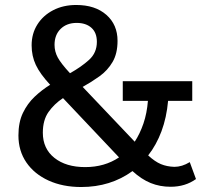

<svg xmlns="http://www.w3.org/2000/svg" viewBox="-20 -743 835 771"><path d="M306 8Q232 8 175 -18Q118 -44 86 -90.5Q54 -137 54 -199Q54 -252 72 -289.5Q90 -327 119 -354.5Q148 -382 182 -403H181Q141 -446 124 -482Q107 -518 107 -561Q107 -608 130 -644.5Q153 -681 193.5 -702Q234 -723 286 -723Q362 -723 407 -683.5Q452 -644 452 -579Q452 -528 432 -494Q412 -460 380 -437Q348 -414 312 -394L521 -174Q542 -206 556 -247Q570 -288 574 -338H473V-417H752V-338H655Q649 -271 628.5 -216Q608 -161 575 -119Q602 -94 626 -84Q650 -74 680 -73Q711 -73 742 -92L767 -24Q724 7 665 7Q622 7 585 -8Q548 -23 512 -56Q424 8 306 8ZM199 -563Q199 -536 212 -512Q225 -488 261 -449Q306 -474 337.5 -502.5Q369 -531 369 -575Q369 -612 347 -631.5Q325 -651 288 -651Q248 -651 223.5 -627Q199 -603 199 -563ZM152 -210Q152 -146 198.5 -109Q245 -72 322 -72Q400 -72 458 -111L233 -349Q198 -326 175 -293.5Q152 -261 152 -210Z"/></svg>

Font: Livvic Medium
Style: Regular
Weight: 500
Designer: Jacques Le Bailly, Baron von Fonthausen
Version: Version 1.001; ttfautohint (v1.8.2)